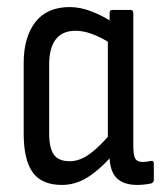

<svg xmlns="http://www.w3.org/2000/svg" viewBox="-20 -515 458 543"><path d="M155 8Q98 8 72.5 -27.5Q47 -63 47 -137V-337Q47 -410 80 -452.5Q113 -495 177 -495Q207 -495 238 -483Q269 -471 290 -457V-478Q290 -487 298 -487H349Q357 -487 357 -478V-103Q357 -76 362.5 -66.5Q368 -57 384 -57Q390 -57 396 -58Q402 -59 408 -60Q415 -61 415 -52V-6Q415 1 407 4Q387 8 368 8Q331 8 311.5 -10Q292 -28 290 -67Q257 -31 224.5 -11.5Q192 8 155 8ZM119 -138Q119 -96 132.5 -77.5Q146 -59 177 -59Q203 -59 228.5 -76Q254 -93 285 -128V-397Q262 -411 238.5 -419.5Q215 -428 194 -428Q119 -428 119 -331Z"/></svg>

Font: Sofia Sans Cond
Style: Regular
Weight: 400
Width: 3
Designer: Botio Nikoltchev, Ani Petrova
Foundry: lettersoup
Version: Version 4.100; ttfautohint (v1.8.3)